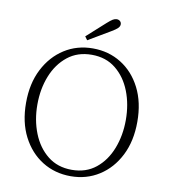

<svg xmlns="http://www.w3.org/2000/svg" viewBox="-94 -946 915 1039"><g transform="rotate(10 363.5 -426.0)"><path d="M364 14Q277 14 208 -29Q139 -72 98.5 -150.5Q58 -229 58 -336Q58 -442 98.5 -521Q139 -600 208 -644Q277 -688 364 -688Q451 -688 520 -645Q589 -602 629 -523.5Q669 -445 669 -338Q669 -232 629 -153Q589 -74 520 -30Q451 14 364 14ZM364 -21Q442 -21 496 -64.5Q550 -108 578 -180Q606 -252 606 -337Q606 -423 578 -494.5Q550 -566 496 -609.5Q442 -653 364 -653Q286 -653 231.5 -609.5Q177 -566 148.5 -494.5Q120 -423 120 -337Q120 -252 148.5 -180Q177 -108 231.5 -64.5Q286 -21 364 -21ZM311 -745Q337 -768 362 -791Q387 -814 412 -836Q431 -853 442 -859.5Q453 -866 463 -866Q474 -866 481.5 -859.5Q489 -853 489 -842Q489 -831 479 -821Q469 -811 445 -797Q415 -780 385 -761.5Q355 -743 325 -726Z"/></g></svg>

Font: Source Serif 4 SmText Light
Style: Regular
Weight: 300
Designer: Frank Grießhammer
Foundry: Adobe
Version: Version 4.005;hotconv 1.1.0;makeotfexe 2.6.0